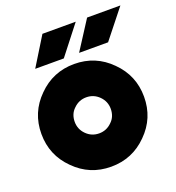

<svg xmlns="http://www.w3.org/2000/svg" viewBox="-130 -805 846 921"><g transform="rotate(-20 293.5 -344.0)"><path d="M323 -554H471L587 -700H417ZM99 -554H245L359 -700H189ZM282 -342Q320 -342 347 -315Q374 -288 374 -250Q374 -231 367.5 -214.5Q361 -198 347 -185Q320 -158 282 -158Q244 -158 217 -185Q190 -212 190 -250Q190 -269 196.5 -285.5Q203 -302 217 -315Q244 -342 282 -342ZM282 -512Q173 -512 97 -435Q20 -359 20 -250Q20 -141 97 -65Q173 12 282 12Q391 12 467 -65Q544 -141 544 -250Q544 -359 467 -435Q391 -512 282 -512Z"/></g></svg>

Font: Unageo
Style: Black
Weight: 900
Designer: Richard Sepsi
Foundry: Richard Sepsi
Version: Version 2.000